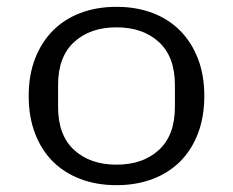

<svg xmlns="http://www.w3.org/2000/svg" viewBox="-20 -530 681 562"><path d="M321 12Q263 12 215.5 -6Q168 -24 134.5 -57.5Q101 -91 82.5 -139.5Q64 -188 64 -249Q64 -310 82.5 -358Q101 -406 134.5 -440Q168 -474 215.5 -492Q263 -510 321 -510Q379 -510 426.5 -492Q474 -474 507.5 -440Q541 -406 559.5 -358Q578 -310 578 -249Q578 -188 559.5 -139.5Q541 -91 507.5 -57.5Q474 -24 426.5 -6Q379 12 321 12ZM321 -48Q398 -48 445 -91Q492 -134 492 -217V-281Q492 -364 445 -407Q398 -450 321 -450Q244 -450 197 -407Q150 -364 150 -281V-217Q150 -134 197 -91Q244 -48 321 -48Z"/></svg>

Font: IBM Plex Sans Thai Looped
Style: Regular
Weight: 400
Designer: Mike Abbink, Paul van der Laan, Pieter van Rosmalen, Ben Mitchell, Mark Frömberg
Foundry: Bold Monday
Version: Version 1.1